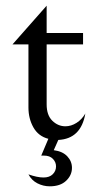

<svg xmlns="http://www.w3.org/2000/svg" viewBox="-20 -480 344 675"><path d="M155 175Q132 175 111.5 164.5Q91 154 80 133Q111 144 133 144Q154 144 165.5 132.5Q177 121 177 105Q177 90 166 78.5Q155 67 134 67H125L150 8Q115 -1 97.5 -32Q80 -63 80 -102V-324H24L144 -460V-364H272V-324H144V-113Q144 -75 164 -55.5Q184 -36 210 -36Q230 -36 249 -48Q268 -60 280 -81Q265 8 185 12L169 48Q200 52 216.5 69.5Q233 87 233 110Q233 136 212.5 155.5Q192 175 155 175Z"/></svg>

Font: BellefairVN
Style: Regular
Weight: 400
Designer: Nick Shinn, Liron Lavi Turkenic
Foundry: Shinntype
Version: Version 1.003